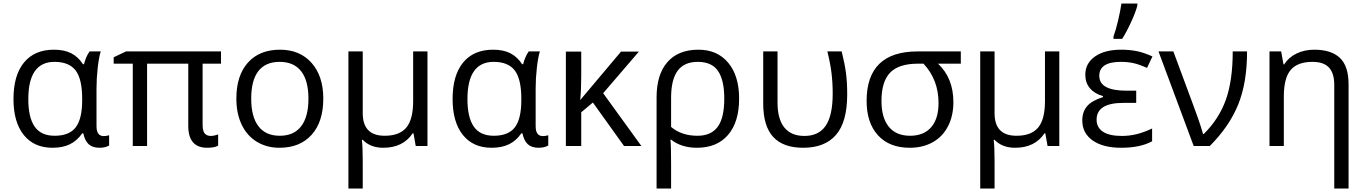

<svg xmlns="http://www.w3.org/2000/svg" viewBox="-20 -826 7728 1086"><path d="M289.1 -58.1Q371.6 -58.1 408.2 -105.7Q444.8 -153.3 444.8 -259.8V-267.1Q444.8 -378.9 407.7 -427.5Q370.6 -476.1 288.1 -476.1Q140.1 -476.1 140.1 -265.1Q140.1 -161.6 176 -109.9Q211.9 -58.1 289.1 -58.1ZM276.9 9.8Q172.4 9.8 114.3 -62.7Q56.2 -135.3 56.2 -266.1Q56.2 -399.9 115.7 -472.4Q175.3 -544.9 285.2 -544.9Q344.2 -544.9 383.5 -524.4Q422.9 -503.9 449.2 -462.9H455.1Q466.8 -507.8 486.8 -535.2H549.8Q539.6 -502.9 532.7 -442.9Q525.9 -382.8 525.9 -326.2V-111.8Q525.9 -56.2 566.9 -56.2Q581.1 -56.2 597.2 -61V-2.9Q574.7 9.8 543 9.8Q503.4 9.8 481.7 -10Q460 -29.8 451.2 -71.8H444.8Q416 -29.8 375.2 -10Q334.5 9.8 276.9 9.8Z M1171.9 -57.1Q1190.4 -57.1 1213.9 -65.9V-2Q1192.9 9.8 1151.9 9.8Q1044.9 9.8 1044.9 -113.8V-465.8H812V0H731V-465.8H623V-502L692.9 -535.2H1230V-465.8H1126V-120.1Q1126 -84 1138.4 -70.6Q1150.9 -57.1 1171.9 -57.1Z M1808.6 -268.1Q1808.6 -137.2 1742.7 -63.7Q1676.8 9.8 1560.5 9.8Q1488.8 9.8 1433.1 -23.9Q1377.4 -57.6 1347.2 -120.6Q1316.9 -183.6 1316.9 -268.1Q1316.9 -398.9 1382.3 -471.9Q1447.8 -544.9 1564 -544.9Q1676.3 -544.9 1742.4 -470.2Q1808.6 -395.5 1808.6 -268.1ZM1400.9 -268.1Q1400.9 -165.5 1441.9 -111.8Q1482.9 -58.1 1562.5 -58.1Q1642.1 -58.1 1683.3 -111.6Q1724.6 -165 1724.6 -268.1Q1724.6 -370.1 1683.3 -423.1Q1642.1 -476.1 1561.5 -476.1Q1481.9 -476.1 1441.4 -423.8Q1400.9 -371.6 1400.9 -268.1Z M2031.7 -186Q2031.7 -58.1 2155.8 -58.1Q2239.3 -58.1 2278.1 -104.2Q2316.9 -150.4 2316.9 -253.9V-535.2H2397.9V0H2331.5L2318.8 -71.8H2314Q2259.8 9.8 2147.9 9.8Q2074.7 9.8 2031.7 -35.2H2026.9Q2031.7 5.9 2031.7 84V240.2H1950.7V-535.2H2031.7Z M2772.9 -58.1Q2855.5 -58.1 2892.1 -105.7Q2928.7 -153.3 2928.7 -259.8V-267.1Q2928.7 -378.9 2891.6 -427.5Q2854.5 -476.1 2772 -476.1Q2624 -476.1 2624 -265.1Q2624 -161.6 2659.9 -109.9Q2695.8 -58.1 2772.9 -58.1ZM2760.7 9.8Q2656.2 9.8 2598.1 -62.7Q2540 -135.3 2540 -266.1Q2540 -399.9 2599.6 -472.4Q2659.2 -544.9 2769 -544.9Q2828.1 -544.9 2867.4 -524.4Q2906.7 -503.9 2933.1 -462.9H2939Q2950.7 -507.8 2970.7 -535.2H3033.7Q3023.4 -502.9 3016.6 -442.9Q3009.8 -382.8 3009.8 -326.2V-111.8Q3009.8 -56.2 3050.8 -56.2Q3064.9 -56.2 3081.1 -61V-2.9Q3058.6 9.8 3026.9 9.8Q2987.3 9.8 2965.6 -10Q2943.8 -29.8 2935.1 -71.8H2928.7Q2899.9 -29.8 2859.1 -10Q2818.4 9.8 2760.7 9.8Z M3492.7 -534.2H3593.8L3391.6 -298.8L3607.9 0H3509.8L3333.5 -246.1L3267.6 -190.9V0H3180.7V-534.2H3267.6V-396Q3267.6 -314.9 3261.7 -259.8Z M4160.6 -268.1Q4160.6 -135.7 4098.1 -63Q4035.6 9.8 3921.9 9.8Q3834.5 9.8 3775.9 -36.1H3772Q3775.9 -6.3 3775.9 97.2V240.2H3693.8V-274.9Q3693.8 -404.8 3755.1 -474.9Q3816.4 -544.9 3930.7 -544.9Q4037.6 -544.9 4099.1 -470.9Q4160.6 -397 4160.6 -268.1ZM3926.8 -476.1Q3849.6 -476.1 3812.7 -425.5Q3775.9 -375 3775.9 -272.9V-107.9Q3835.4 -58.1 3924.8 -58.1Q4002.4 -58.1 4039.6 -108.9Q4076.7 -159.7 4076.7 -268.1Q4076.7 -372.6 4041.5 -424.3Q4006.3 -476.1 3926.8 -476.1Z M4522.9 9.8Q4410.2 9.8 4353.5 -51.3Q4296.9 -112.3 4296.9 -242.2V-535.2H4377.9V-246.1Q4377.9 -152.3 4416.5 -104.7Q4455.1 -57.1 4529.8 -57.1Q4611.3 -57.1 4650.6 -115.2Q4689.9 -173.3 4689.9 -295.9Q4689.9 -359.4 4683.1 -414.1Q4676.3 -468.8 4659.7 -535.2H4740.7Q4758.3 -464.8 4765.1 -412.6Q4772 -360.4 4772 -292Q4772 -136.7 4709 -63.5Q4646 9.8 4522.9 9.8Z M5372.6 -248Q5372.6 -171.4 5342.5 -112.5Q5312.5 -53.7 5256.6 -22Q5200.7 9.8 5125.5 9.8Q5010.7 9.8 4946.3 -60.5Q4881.8 -130.9 4881.8 -254.9Q4881.8 -535.2 5170.9 -535.2H5414.6V-465.8H5285.6Q5372.6 -384.3 5372.6 -248ZM4965.8 -254.9Q4965.8 -160.2 5007.3 -109.1Q5048.8 -58.1 5127.4 -58.1Q5205.1 -58.1 5246.8 -106.2Q5288.6 -154.3 5288.6 -243.2Q5288.6 -375 5203.6 -465.8H5171.9Q5063.5 -465.8 5014.6 -415Q4965.8 -364.3 4965.8 -254.9Z M5605.5 -186Q5605.5 -58.1 5729.5 -58.1Q5813 -58.1 5851.8 -104.2Q5890.6 -150.4 5890.6 -253.9V-535.2H5971.7V0H5905.3L5892.6 -71.8H5887.7Q5833.5 9.8 5721.7 9.8Q5648.4 9.8 5605.5 -35.2H5600.6Q5605.5 5.9 5605.5 84V240.2H5524.4V-535.2H5605.5Z M6406.7 -313V-244.1H6334.5Q6182.6 -244.1 6182.6 -148.9Q6182.6 -105 6218.5 -81.1Q6254.4 -57.1 6325.7 -57.1Q6366.7 -57.1 6407.2 -66.7Q6447.8 -76.2 6496.6 -99.1V-26.9Q6429.7 9.8 6321.8 9.8Q6219.2 9.8 6160.4 -31.5Q6101.6 -72.8 6101.6 -145Q6101.6 -192.9 6128.4 -224.9Q6155.3 -256.8 6218.8 -276.9V-282.2Q6170.9 -295.9 6144.8 -326.9Q6118.7 -357.9 6118.7 -402.8Q6118.7 -467.8 6173.3 -506.3Q6228 -544.9 6321.8 -544.9Q6369.1 -544.9 6409.4 -536.9Q6449.7 -528.8 6498.5 -506.8L6467.8 -441.9Q6421.9 -462.4 6390.1 -469.2Q6358.4 -476.1 6319.8 -476.1Q6197.8 -476.1 6197.8 -397Q6197.8 -313 6352.5 -313ZM6278.3 -620.1Q6291.5 -655.3 6304.4 -710.7Q6317.4 -766.1 6323.2 -806.2H6413.1V-794.9Q6404.3 -758.8 6377.7 -700.9Q6351.1 -643.1 6327.1 -606H6278.3Z M6532.7 -535.2H6616.7L6723.6 -247.1Q6736.3 -214.4 6756.6 -156.2Q6776.9 -98.1 6784.7 -67.9H6788.6Q6875 -153.3 6913.8 -262Q6952.6 -370.6 6952.6 -535.2H7033.7Q7033.7 -357.9 6983.2 -233.9Q6932.6 -109.9 6822.8 0H6731.9Z M7526.9 240.2V-346.2Q7526.9 -411.6 7497.1 -443.8Q7467.3 -476.1 7403.8 -476.1Q7319.8 -476.1 7280.8 -430.7Q7241.7 -385.3 7241.7 -280.8V0H7160.6V-535.2H7226.6L7239.7 -461.9H7243.7Q7268.6 -501.5 7313.5 -523.2Q7358.4 -544.9 7413.6 -544.9Q7510.3 -544.9 7559.1 -498.3Q7607.9 -451.7 7607.9 -349.1V240.2Z"/></svg>

Font: HunimalSansv1.5
Style: Regular
Weight: 400
Foundry: Ascender Corporation
Version: Version 1.10